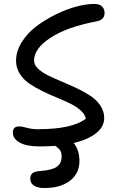

<svg xmlns="http://www.w3.org/2000/svg" viewBox="-20 -739 595 969"><path d="M180.2 0Q114.3 0 79.6 -19.3Q44.9 -38.6 44.9 -69.8Q44.9 -101.1 77.1 -101.1Q89.8 -101.1 115.7 -94Q141.6 -86.9 170.9 -86.9Q345.7 -86.9 413.1 -140.1Q408.7 -162.6 386.7 -182.1Q364.7 -201.7 333.5 -216.8Q302.2 -231.9 265.4 -247.1Q228.5 -262.2 192.6 -279.8Q156.7 -297.4 127.2 -317.6Q97.7 -337.9 79.3 -367.4Q61 -397 61 -432.1Q61 -480.5 90.1 -526.9Q119.1 -573.2 164.3 -606.9Q209.5 -640.6 262.7 -666.7Q315.9 -692.9 366.5 -706.1Q417 -719.2 455.1 -719.2Q481.9 -719.2 494.9 -706.5Q507.8 -693.8 507.8 -672.9Q507.8 -655.3 497.1 -644.8Q486.3 -634.3 460.9 -629.9Q316.9 -602.1 234.4 -548.1Q151.9 -494.1 151.9 -433.1Q151.9 -412.1 171.4 -393.1Q190.9 -374 222.2 -358.6Q253.4 -343.3 291 -327.6Q328.6 -312 366.5 -294.2Q404.3 -276.4 435.5 -255.9Q466.8 -235.4 486.3 -206.5Q505.9 -177.7 505.9 -144Q505.9 -98.6 464.6 -66.4Q423.3 -34.2 352.1 -17.1Q380.9 18.1 380.9 74.2Q380.9 135.7 333.5 172.9Q286.1 210 203.1 210Q169.9 210 151.4 197.8Q132.8 185.5 132.8 163.1Q132.8 144.5 143.8 135.3Q154.8 126 183.1 124Q243.2 119.6 267.1 102.5Q291 85.4 291 51.8Q291 39.6 288.6 30.5Q286.1 21.5 279.8 14.6Q273.4 7.8 270.3 5.4Q267.1 2.9 258.8 -2.9Q221.7 0 180.2 0Z"/></svg>

Font: Shantell Sans Bouncy
Style: Regular
Weight: 400
Designer: Stephen Nixon, Anya Danilova, Shantell Martin
Foundry: Arrow Type
Version: Version 1.006;[9816181b4]